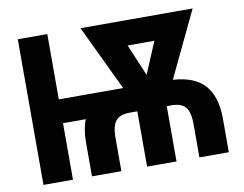

<svg xmlns="http://www.w3.org/2000/svg" viewBox="-77 -817 1171 923"><g transform="rotate(-10 508.5 -355.5)"><path d="M643.6 -435.1 709 -589.8H578.1ZM300.3 0V-167.5Q300.8 -230 318.4 -275.9H207.5V0H63.5V-710.9H207.5V-392.1H521.5L369.6 -710.9H917L763.7 -389.6Q868.2 -383.3 918 -327.9Q967.8 -272.5 968.3 -166.5V0H824.7V-164.6Q824.7 -220.2 804.7 -245.1Q784.7 -270 736.3 -270H712.9V0H569.3V-270H532.7Q484.9 -270 464.8 -246.3Q444.8 -222.7 443.8 -169.4V0Z"/></g></svg>

Font: MAUL Condensed Bold
Style: Condensed Bold
Weight: 700
Designer: MAUL
Version: Version 1.0; 2020; ttfautohint (v1.8.3)